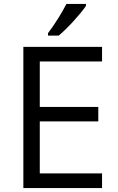

<svg xmlns="http://www.w3.org/2000/svg" viewBox="-20 -951 596 971"><path d="M222.7 -771V-783.2C253.9 -823.7 294.9 -888.7 315.9 -931.2H414.6V-920.9C385.7 -878.4 318.4 -804.7 276.9 -771ZM181.2 -74.2H496.1V0H98.1V-713.9H496.1V-640.1H181.2V-410.2H477.1V-336.9H181.2Z"/></svg>

Font: OpenSansEmoji
Style: Regular
Weight: 400
Foundry: MorbZ
Version: Version 1.000;PS 001.000;hotconv 1.0.70;makeotf.lib2.5.58329